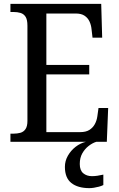

<svg xmlns="http://www.w3.org/2000/svg" viewBox="-20 -734 618 994"><path d="M34 0V-42H49Q69 -42 85.5 -46.5Q102 -51 112 -65.5Q122 -80 122 -108V-601Q122 -632 112.5 -647Q103 -662 86.5 -667Q70 -672 49 -672H34V-714H504L509 -539H459L454 -582Q452 -604 443.5 -622.5Q435 -641 418 -652.5Q401 -664 373 -664H220V-398H442V-349H220V-50H395Q425 -50 443 -61.5Q461 -73 471 -91.5Q481 -110 484 -132L490 -175H540L533 0ZM443 240Q383 240 349.5 213.5Q316 187 316 130Q316 99 331.5 72Q347 45 371.5 26Q396 7 425 0H479Q459 6 439 21.5Q419 37 406 60Q393 83 393 115Q393 148 411 163Q429 178 456 178Q469 178 483.5 176Q498 174 515 170V224Q505 229 492 232.5Q479 236 466 238Q453 240 443 240Z"/></svg>

Font: Noto Serif Thai SemiCondensed
Style: Regular
Weight: 400
Width: 4
Designer: Monotype Design Team
Foundry: Monotype Imaging Inc.
Version: Version 2.002